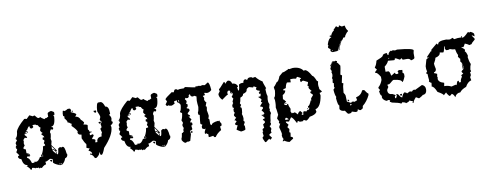

<svg xmlns="http://www.w3.org/2000/svg" viewBox="-71 -1109 4161 1631"><g transform="rotate(-10 2009.5 -294.0)"><path d="M377 12.7 380.9 -2.9 357.4 -2.4 361.3 12.7Q305.2 -8.8 305.2 -23.4L309.1 -46.4Q295.9 -55.2 285.2 -55.2Q256.3 -37.1 241.2 -37.1L245.1 -28.3V-14.6Q228.5 -14.6 205.6 8.3H201.2Q197.3 8.3 197.3 3.4L189.5 8.3H181.2V-1L173.3 3.4L153.3 -1V3.4Q140.1 -5.4 129.4 -5.4H121.6Q121.6 8.3 113.3 8.3H109.4Q109.4 -2.9 77.6 -30.8L85.4 -28.3L89.4 -37.1Q54.7 -37.1 45.4 -96.2Q29.8 -96.2 21.5 -114.3V-118.7Q21.5 -127.9 33.7 -127.9V-132.3L13.7 -159.7Q25.9 -177.2 25.9 -187Q17.6 -187 17.6 -195.8L21 -195.3L14.6 -205.6L17.6 -205.1Q19 -214.4 25.9 -214.4L21.5 -236.8Q21.5 -239.3 37.6 -259.3L22.9 -278.3L38.6 -267.1L29.8 -277.8Q46.9 -290 49.8 -332Q60.1 -366.7 129.4 -427.2Q142.6 -427.2 149.4 -422.9L177.2 -450.2L205.6 -436.5Q212.4 -440.9 221.2 -440.9Q241.2 -413.6 249.5 -413.6L269 -418.5Q269 -412.1 297.4 -395.5Q310.1 -404.8 317.4 -404.8Q317.4 -400.4 321.3 -400.4Q321.3 -409.2 333 -409.2V-436.5Q333 -448.2 365.2 -454.6Q389.2 -443.8 389.2 -436.5V-418.5Q384.8 -418.5 377 -413.6L380.9 -404.8L383.3 -413.1Q380.9 -323.2 345.2 -323.2V-318.4Q356.9 -318.4 356.9 -309.6L358.9 -310.1Q356.9 -295.9 349.1 -295.9Q341.3 -300.3 336.9 -300.3Q325.2 -285.6 325.2 -277.8Q325.2 -272.9 329.1 -264.2Q325.2 -232.9 321.3 -223.1L325.2 -200.7Q317.4 -171.4 317.4 -168.9L356.9 -114.3Q349.1 -112.8 349.1 -105.5L353 -82.5H356.9Q365.2 -82.5 369.1 -127.9L380.9 -137.2H393.1Q397 -137.2 397 -132.3L404.8 -137.2H409.2Q427.7 -137.2 433.1 -73.7Q437 -73.7 437 -68.8Q437 -43.5 413.1 -37.1Q404.8 -6.8 377 12.7ZM145.5 -46.4Q153.3 -46.4 153.3 -55.2Q161.1 -50.8 165.5 -50.8Q186.5 -50.8 205.6 -86.9L213.4 -82.5L233.4 -86.9V-91.8L225.1 -105.5Q245.1 -145 245.1 -168.9Q252 -173.3 265.1 -173.3V-182.6L257.3 -195.8L265.1 -209.5V-223.1Q253.4 -223.1 253.4 -232.4Q257.3 -241.2 257.3 -246.1H261.2L269 -241.2V-250.5Q269 -253.4 249.5 -272.9V-277.8Q261.2 -277.8 261.2 -286.6Q254.9 -286.6 245.1 -304.7Q245.1 -312.5 253.4 -332Q244.1 -332 233.4 -355Q223.1 -355 213.4 -363.8H189.5V-359.4Q193.4 -350.6 193.4 -345.7Q183.6 -336.4 177.2 -336.4Q161.6 -336.4 161.6 -359.4Q151.9 -359.4 137.7 -332Q129.4 -330.6 129.4 -323.2Q135.3 -323.2 141.6 -309.6Q125 -300.3 117.7 -300.3Q117.7 -304.7 113.3 -304.7L109.4 -295.9V-291.5L125.5 -272.9V-264.2L105.5 -268.6L89.4 -250.5Q89.4 -246.1 93.8 -246.1L89.4 -223.1L93.8 -200.7Q87.4 -200.7 77.6 -182.6L93.8 -168.9Q93.8 -173.3 97.7 -173.3V-137.2Q125.5 -128.9 125.5 -118.7L102.1 -123L125.5 -114.3Q125.5 -105.5 113.3 -105.5Q106 -109.9 101.6 -109.9L93.8 -96.2Q114.7 -96.2 129.4 -46.4ZM122.6 -304.7 137.2 -311 126 -319.3 119.6 -312ZM214.4 -85.4 219.7 -107.4 231 -91.3V-88.4ZM297.9 -28.3 285.6 -36.1V-45.4L302.7 -43ZM374.5 12.7H363.8L360.4 -0.5L377.4 -1ZM346.7 -117.7 317.4 -159.7 316.9 -126.5 324.7 -134.3ZM347.7 -85.9 342.8 -112.3 325.2 -127.4 319.8 -120.1Z M772.9 -455.6H794.4Q812.5 -451.2 825.2 -410.6Q855.5 -410.6 855.5 -352.1V-342.8Q846.7 -341.3 846.7 -334Q859.9 -317.4 859.9 -302.2L855.5 -279.8Q864.3 -278.3 864.3 -270.5V-266.1Q864.3 -259.8 842.3 -243.7Q846.7 -234.9 846.7 -230Q843.8 -161.6 755.4 -67.4Q735.4 -13.7 724.6 -13.2H720.2Q711.9 -13.2 711.9 -35.6H707.5Q707.5 -16.1 676.8 4.9H663.6Q647.9 -31.2 628.9 -31.2V-40H633.3Q641.6 -35.6 646.5 -35.6V-40Q646.5 -53.7 620.1 -67.4L633.3 -85.4Q621.6 -85.4 606.9 -94.2L611.3 -117.2V-126Q598.1 -139.6 581.1 -180.2L585.4 -211.9Q554.7 -211.9 554.7 -238.8H559.1Q555.2 -260.7 515.6 -297.9V-306.6L520 -315.9Q516.1 -315.9 493.7 -334Q493.7 -329.1 489.3 -329.1Q486.3 -353 467.8 -370.1V-392.6H459V-415L463.4 -437.5H472.2Q476.6 -437.5 476.6 -433.1Q493.7 -437.5 506.8 -446.8H520Q533.2 -446.8 533.2 -428.7Q528.8 -419.9 528.8 -415Q571.8 -397.9 572.3 -388.2L559.1 -370.1Q590.3 -370.1 603 -334Q608.9 -334 624.5 -311V-306.6L615.7 -293Q650.9 -288.6 650.9 -279.8Q646.5 -254.9 646.5 -243.7Q652.8 -243.7 659.7 -220.7Q668 -225.6 672.4 -225.6V-216.3Q655.3 -216.3 655.3 -207.5V-193.8H659.7L681.2 -198.2L685.5 -189.5V-184.6Q668 -164.6 668 -162.1V-157.7Q694.3 -154.8 694.3 -144Q689.9 -136.2 689.9 -126H707.5Q707.5 -166.5 751 -166.5Q751 -188 759.8 -198.2Q759.8 -202.1 751 -234.4Q764.2 -234.4 764.2 -252.4L759.8 -274.9Q766.1 -274.9 772.9 -288.6Q759.8 -303.2 759.8 -311Q768.6 -325.7 768.6 -334Q768.6 -345.2 751 -383.3Q755.4 -455.6 772.9 -455.6ZM720.2 -392.6H742.2V-383.3Q742.2 -374.5 733.4 -374.5Q727.1 -374.5 720.2 -388.2ZM537.6 -425.3H546.4V-416H537.6ZM746.6 -291.5H764.2L766.6 -288.6Q764.2 -280.8 754.4 -275.4L746.6 -282.7Z M1265.6 12.7 1269.5 -2.9 1246.1 -2.4 1250 12.7Q1193.8 -8.8 1193.8 -23.4L1197.8 -46.4Q1184.6 -55.2 1173.8 -55.2Q1145 -37.1 1129.9 -37.1L1133.8 -28.3V-14.6Q1117.2 -14.6 1094.2 8.3H1089.8Q1085.9 8.3 1085.9 3.4L1078.1 8.3H1069.8V-1L1062 3.4L1042 -1V3.4Q1028.8 -5.4 1018.1 -5.4H1010.3Q1010.3 8.3 1002 8.3H998Q998 -2.9 966.3 -30.8L974.1 -28.3L978 -37.1Q943.4 -37.1 934.1 -96.2Q918.5 -96.2 910.2 -114.3V-118.7Q910.2 -127.9 922.4 -127.9V-132.3L902.3 -159.7Q914.6 -177.2 914.6 -187Q906.2 -187 906.2 -195.8L909.7 -195.3L903.3 -205.6L906.2 -205.1Q907.7 -214.4 914.6 -214.4L910.2 -236.8Q910.2 -239.3 926.3 -259.3L911.6 -278.3L927.2 -267.1L918.5 -277.8Q935.5 -290 938.5 -332Q948.7 -366.7 1018.1 -427.2Q1031.2 -427.2 1038.1 -422.9L1065.9 -450.2L1094.2 -436.5Q1101.1 -440.9 1109.9 -440.9Q1129.9 -413.6 1138.2 -413.6L1157.7 -418.5Q1157.7 -412.1 1186 -395.5Q1198.7 -404.8 1206.1 -404.8Q1206.1 -400.4 1210 -400.4Q1210 -409.2 1221.7 -409.2V-436.5Q1221.7 -448.2 1253.9 -454.6Q1277.8 -443.8 1277.8 -436.5V-418.5Q1273.4 -418.5 1265.6 -413.6L1269.5 -404.8L1272 -413.1Q1269.5 -323.2 1233.9 -323.2V-318.4Q1245.6 -318.4 1245.6 -309.6L1247.6 -310.1Q1245.6 -295.9 1237.8 -295.9Q1230 -300.3 1225.6 -300.3Q1213.9 -285.6 1213.9 -277.8Q1213.9 -272.9 1217.8 -264.2Q1213.9 -232.9 1210 -223.1L1213.9 -200.7Q1206.1 -171.4 1206.1 -168.9L1245.6 -114.3Q1237.8 -112.8 1237.8 -105.5L1241.7 -82.5H1245.6Q1253.9 -82.5 1257.8 -127.9L1269.5 -137.2H1281.7Q1285.6 -137.2 1285.6 -132.3L1293.5 -137.2H1297.9Q1316.4 -137.2 1321.8 -73.7Q1325.7 -73.7 1325.7 -68.8Q1325.7 -43.5 1301.8 -37.1Q1293.5 -6.8 1265.6 12.7ZM1034.2 -46.4Q1042 -46.4 1042 -55.2Q1049.8 -50.8 1054.2 -50.8Q1075.2 -50.8 1094.2 -86.9L1102.1 -82.5L1122.1 -86.9V-91.8L1113.8 -105.5Q1133.8 -145 1133.8 -168.9Q1140.6 -173.3 1153.8 -173.3V-182.6L1146 -195.8L1153.8 -209.5V-223.1Q1142.1 -223.1 1142.1 -232.4Q1146 -241.2 1146 -246.1H1149.9L1157.7 -241.2V-250.5Q1157.7 -253.4 1138.2 -272.9V-277.8Q1149.9 -277.8 1149.9 -286.6Q1143.6 -286.6 1133.8 -304.7Q1133.8 -312.5 1142.1 -332Q1132.8 -332 1122.1 -355Q1111.8 -355 1102.1 -363.8H1078.1V-359.4Q1082 -350.6 1082 -345.7Q1072.3 -336.4 1065.9 -336.4Q1050.3 -336.4 1050.3 -359.4Q1040.5 -359.4 1026.4 -332Q1018.1 -330.6 1018.1 -323.2Q1023.9 -323.2 1030.3 -309.6Q1013.7 -300.3 1006.3 -300.3Q1006.3 -304.7 1002 -304.7L998 -295.9V-291.5L1014.2 -272.9V-264.2L994.1 -268.6L978 -250.5Q978 -246.1 982.4 -246.1L978 -223.1L982.4 -200.7Q976.1 -200.7 966.3 -182.6L982.4 -168.9Q982.4 -173.3 986.3 -173.3V-137.2Q1014.2 -128.9 1014.2 -118.7L990.7 -123L1014.2 -114.3Q1014.2 -105.5 1002 -105.5Q994.6 -109.9 990.2 -109.9L982.4 -96.2Q1003.4 -96.2 1018.1 -46.4ZM1011.2 -304.7 1025.9 -311 1014.6 -319.3 1008.3 -312ZM1103 -85.4 1108.4 -107.4 1119.6 -91.3V-88.4ZM1186.5 -28.3 1174.3 -36.1V-45.4L1191.4 -43ZM1263.2 12.7H1252.4L1249 -0.5L1266.1 -1ZM1235.4 -117.7 1206.1 -159.7 1205.6 -126.5 1213.4 -134.3ZM1236.3 -85.9 1231.4 -112.3 1213.9 -127.4 1208.5 -120.1Z M1716.8 -461.4Q1732.4 -461.4 1736.8 -393.6Q1718.3 -375 1697.3 -375L1673.8 -379.9V-370.6L1677.7 -361.3Q1671.4 -356.9 1658.2 -356.9V-352.5L1666 -338.9L1662.1 -320.8Q1669.9 -299.8 1677.7 -297.9L1666 -266.1Q1673.8 -266.1 1673.8 -252.4L1669.9 -230Q1677.7 -190.9 1677.7 -180.2L1669.9 -157.2Q1677.7 -155.8 1677.7 -147.9V-107.4L1689.5 -98.1Q1689.5 -119.1 1748.5 -125.5V-121.1L1756.3 -125.5H1760.3Q1760.3 -113.3 1772 -98.1V-89.4Q1772 -75.7 1756.3 -75.7L1760.3 -43.9Q1723.1 -22.9 1705.1 6.3H1697.3Q1691.9 6.3 1685.5 -7.3L1658.2 -2.9H1646.5V-30.3Q1634.8 -30.3 1634.8 -39.1L1627 -34.7Q1619.1 -34.7 1619.1 -43.9Q1619.1 -55.7 1630.9 -75.7V-80.1L1623 -75.7Q1603.5 -81.5 1603.5 -89.4V-102.5L1611.3 -116.2Q1595.7 -123 1595.7 -129.9Q1595.7 -143.1 1603.5 -202.6Q1591.8 -202.6 1591.8 -211.9V-225.6Q1599.6 -236.3 1603.5 -270.5Q1599.6 -302.7 1599.6 -325.2Q1599.6 -329.1 1603.5 -361.3L1584 -370.6L1576.2 -366.2Q1552.2 -366.2 1552.2 -388.7H1548.3Q1543 -388.7 1536.6 -375Q1540.5 -375 1540.5 -370.6L1528.8 -361.3H1517.1L1509.3 -366.2L1501.5 -352.5Q1507.3 -352.5 1513.2 -338.9V-329.6L1505.4 -315.9Q1517.1 -311.5 1517.1 -307.1Q1517.1 -284.2 1505.4 -284.2V-275.4Q1524.9 -272 1524.9 -261.7V-252.4L1505.4 -234.4V-225.6L1521 -211.9V-202.6H1517.1L1509.3 -207V-202.6L1528.8 -175.3Q1522.9 -175.3 1513.2 -157.2V-152.8Q1528.8 -152.8 1528.8 -143.6V-134.8Q1528.8 -125.5 1517.1 -125.5L1521 -93.8L1509.3 -84.5Q1509.3 -89.4 1505.4 -89.4Q1505.4 -80.1 1497.6 -80.1L1501.5 -57.1V-52.7L1485.8 1.5Q1482.9 1.5 1462.4 6.3V1.5L1446.8 10.7Q1431.6 10.7 1415.5 -16.6V-30.3Q1422.4 -40 1427.2 -75.7Q1437 -75.7 1446.8 -89.4L1442.9 -98.1L1450.7 -116.2Q1442.9 -131.3 1442.9 -143.6L1450.7 -157.2V-166.5Q1442.9 -177.2 1442.9 -184.6Q1454.6 -206.1 1458.5 -243.7Q1442.9 -250.5 1442.9 -257.3Q1454.6 -269.5 1458.5 -311.5Q1458.5 -326.7 1431.2 -343.3Q1435.1 -352.1 1435.1 -356.9H1431.2Q1407.2 -356 1407.2 -348.1Q1411.1 -339.4 1411.1 -334.5Q1389.2 -320.8 1379.9 -320.8Q1356.4 -323.7 1356.4 -329.6L1348.6 -325.2H1344.7Q1339.4 -325.2 1333 -338.9L1348.6 -361.3V-366.2L1340.8 -379.9V-384.3Q1342.8 -393.1 1403.3 -434.1Q1410.2 -429.7 1419.4 -429.7Q1426.8 -450.2 1435.1 -452.1Q1454.6 -451.2 1454.6 -443.4L1474.1 -447.8H1509.3L1521 -457Q1600.6 -439 1607.4 -439Q1608.4 -447.8 1615.2 -447.8L1623 -443.4L1630.9 -447.8L1654.3 -443.4Q1658.7 -443.4 1666 -447.8L1689.5 -443.4ZM1442.9 -356.9Q1446.8 -349.1 1446.8 -338.9H1450.7V-356.9ZM1509.8 -78.1H1517.6V-64.5H1509.8Q1502 -64.5 1502 -73.7Z M2119.6 122.6H2111.3Q2095.7 92.8 2095.7 82.5Q2095.7 76.2 2107.4 69.3Q2103.5 46.9 2103.5 38.1Q2105 29.3 2111.3 29.3L2107.4 20V15.6Q2107.4 4.9 2123.5 2.4L2119.6 -28.8Q2139.2 -40.5 2139.2 -46.4Q2135.3 -64.5 2123.5 -64.5Q2123.5 -74.2 2143.1 -77.6V-82Q2143.1 -85.4 2119.6 -108.9L2127.4 -113.3Q2128.4 -104.5 2135.3 -104.5Q2135.3 -115.2 2146.5 -117.7V-122.1Q2146.5 -125.5 2127.4 -148.9Q2140.1 -162.1 2142.1 -162.1V-175.3L2119.6 -184.6L2146.5 -215.3Q2135.3 -215.3 2135.3 -224.6L2143.1 -237.8Q2143.1 -245.6 2119.6 -264.6L2127.4 -269L2135.3 -264.6L2143.1 -277.8V-291H2131.3V-304.7H2139.2V-317.9Q2118.2 -317.9 2111.3 -335.4L2119.6 -349.1L2095.7 -362.3Q2095.7 -353.5 2087.9 -353.5Q2084.5 -353.5 2056.2 -362.3Q2032.2 -353.5 2032.2 -339.8Q2032.2 -323.2 1996.6 -313.5Q1996.6 -295.4 1968.8 -286.6Q1963.9 -252 1957 -242.2V-237.8L1964.8 -224.6L1953.1 -206.5Q1964.8 -206.5 1964.8 -189Q1962.4 -148.9 1957 -148.9Q1964.8 -128.4 1964.8 -108.9L1960.9 -86.4Q1968.8 -85 1968.8 -77.6V-73.2L1957 -50.8Q1964.8 -49.3 1964.8 -42V-15.1Q1964.8 -6.3 1925.3 -2Q1894.5 -19.5 1889.6 -24.4Q1889.6 -27.3 1905.3 -59.6Q1885.7 -63 1885.7 -73.2Q1885.7 -80.1 1901.4 -90.8Q1901.4 -104.5 1885.7 -104.5Q1885.7 -106.9 1905.3 -126.5Q1899.4 -126.5 1889.6 -144.5V-153.3L1901.4 -170.9Q1893.6 -170.9 1893.6 -179.7V-197.8L1901.4 -210.9Q1889.6 -210.9 1889.6 -219.7V-233.4Q1897.5 -251 1901.4 -251Q1897.5 -259.8 1897.5 -264.6L1909.2 -291Q1903.3 -291 1897.5 -309.1Q1902.8 -309.1 1913.6 -331.1Q1889.6 -335.4 1889.6 -344.2Q1893.6 -353 1893.6 -357.9L1885.7 -362.3H1877.9Q1871.6 -362.3 1865.7 -344.2Q1869.6 -335.9 1869.6 -331.1Q1859.4 -329.1 1814.5 -295.4Q1790.5 -320.8 1790.5 -344.2V-349.1L1806.2 -371.1Q1802.2 -378.9 1802.2 -389.2Q1808.6 -389.2 1854 -442.4Q1861.8 -442.4 1861.8 -424.3Q1882.3 -446.8 1889.6 -446.8Q1913.6 -446.8 1921.4 -415.5Q1952.1 -415.5 1964.8 -389.2V-379.9H1957L1960.9 -349.1H1964.8Q1972.7 -349.1 1976.6 -397.9Q1989.7 -406.7 2000.5 -406.7H2016.6Q2016.6 -429.2 2036.1 -433.6L2052.2 -424.3Q2058.6 -442.4 2079.6 -442.4Q2099.6 -441.4 2099.6 -433.6Q2119.6 -438 2123.5 -438Q2148.4 -406.7 2178.7 -389.2Q2178.7 -377.4 2198.7 -326.7Q2190.9 -325.2 2190.9 -317.9Q2190.9 -279.8 2198.7 -259.8L2194.8 -233.4V-215.3Q2194.8 -203.6 2202.6 -189Q2194.8 -160.6 2194.8 -157.7Q2198.7 -148.9 2198.7 -144.5L2194.8 -135.3Q2202.6 -117.2 2202.6 -108.9Q2193.4 -108.9 2187 -42Q2182.6 -42 2182.6 -37.6Q2187 -28.8 2187 -24.4Q2182.6 -6.3 2170.9 -6.3Q2182.6 14.2 2182.6 20L2174.8 38.1Q2178.7 46.9 2178.7 51.3Q2155.3 63.5 2155.3 69.3L2174.8 95.7L2159.2 109.4Q2151.4 109.4 2151.4 100.1Q2144.5 101.6 2119.6 122.6ZM1914.1 -333.5Q1905.8 -338.4 1897.9 -344.7L1897.5 -348.1L1894 -343.8Q1897.5 -342.8 1897.9 -339.4Q1904.8 -335 1914.1 -333.5Z M2408.7 -457.5Q2417.5 -453.1 2421.9 -453.1L2449.2 -457.5Q2512.2 -457.5 2539.6 -417L2548.3 -421.4Q2571.8 -419.9 2602.5 -362.8Q2613.8 -362.8 2634.3 -313L2643.1 -308.6L2638.7 -286.1V-268.1L2643.1 -245.6H2638.7L2661.1 -218.3Q2649.9 -209.5 2638.7 -209.5L2643.1 -186.5Q2627.4 -88.4 2580.1 -78.6L2584.5 -55.7Q2570.8 -31.7 2521.5 -24.4Q2497.1 2.9 2485.4 2.9Q2470.7 -6.3 2462.9 -6.3Q2462.9 2.9 2453.6 2.9H2431.2L2417.5 -6.3H2413.1Q2413.1 7.3 2403.8 7.3Q2376.5 -46.9 2363.3 -46.9L2340.8 -15.1L2314 -19.5V-10.7Q2332 9.3 2332 11.7L2318.4 29.8L2332 47.9V52.2L2327.1 75.2Q2336.4 76.7 2336.4 84L2332 115.7Q2350.1 117.7 2350.1 129.4V133.8Q2318.4 152.8 2318.4 156.2Q2298.8 155.8 2272.9 138.2Q2264.6 142.6 2259.8 142.6V138.2L2268.6 124.5V120.1Q2259.8 112.3 2259.8 84H2264.2Q2264.2 70.3 2250.5 21V16.1L2264.2 -10.7Q2254.9 -10.7 2254.9 -19.5V-24.4Q2254.9 -28.8 2259.8 -28.8L2246.1 -55.7V-60.5L2259.8 -87.4Q2253.9 -142.6 2250.5 -150.9Q2254.9 -174.8 2254.9 -191.4V-213.9L2250.5 -236.3Q2262.7 -236.3 2268.6 -294.9Q2264.2 -313 2264.2 -326.7Q2271 -326.7 2295.9 -362.8Q2310.5 -362.8 2327.1 -407.7L2358.9 -435.1Q2373 -435.1 2399.4 -448.7Q2408.7 -448.7 2408.7 -457.5ZM2462.9 -362.8 2439.9 -367.2H2413.1V-340.3L2381.3 -344.7Q2369.1 -332 2363.3 -299.8Q2356 -294.9 2340.8 -294.9V-281.7H2354.5Q2354.5 -259.8 2327.1 -245.6Q2322.8 -213.4 2322.8 -209.5Q2329.1 -209.5 2345.2 -186.5V-182.1Q2327.1 -182.1 2327.1 -159.7L2350.1 -155.3V-164.1H2358.9Q2358.9 -145.5 2372.6 -119.1L2368.2 -96.7L2377 -78.6L2386.2 -83Q2390.6 -83 2390.6 -78.6L2399.4 -83H2403.8L2426.8 -60.5Q2426.8 -74.7 2449.2 -87.4Q2467.3 -67.4 2467.3 -64.9Q2458 -63.5 2458 -55.7V-51.3H2471.7Q2471.7 -78.6 2481 -78.6L2503.4 -73.7Q2503.4 -80.6 2517.1 -87.4Q2517.1 -83 2521.5 -83L2530.3 -96.7V-101.1H2521.5V-114.7Q2535.6 -114.7 2553.2 -159.7H2562L2557.6 -168.5Q2557.6 -176.8 2580.1 -200.2V-204.6L2562 -222.7V-227.5Q2562 -236.3 2575.7 -236.3Q2553.2 -263.7 2553.2 -268.1Q2557.6 -276.9 2557.6 -281.7Q2548.3 -281.7 2548.3 -290.5Q2557.6 -309.1 2557.6 -317.4L2521.5 -335.4H2512.2L2499 -326.7L2494.1 -335.4V-353.5H2503.4V-358.4Q2503.4 -364.3 2476.1 -376.5Q2469.7 -376.5 2462.9 -362.8ZM2336.4 -175.3H2345.2V-166.5Q2336.4 -166.5 2336.4 -175.3ZM2510.7 -97.7H2520V-93.3H2510.7ZM2309.1 -37.6 2318.4 -33.2H2340.8Q2340.8 -40.5 2322.8 -51.3Q2316.4 -51.3 2309.1 -37.6Z M2793.9 -455.1Q2798.3 -455.1 2807.1 -450.7L2817.9 -455.1Q2826.2 -450.7 2830.6 -450.7V-446.3L2826.7 -437.5Q2834 -437.5 2852.5 -406.7Q2852.5 -394.5 2839.4 -331.5L2852.5 -322.8Q2839.4 -266.6 2839.4 -261.2L2852.5 -252.4Q2843.8 -240.2 2839.4 -175.3Q2852.5 -155.3 2852.5 -148.9L2854.5 -96.2L2889.2 -78.6Q2890.6 -87.4 2897.9 -87.4H2902.3Q2912.1 -87.4 2919.4 -83Q2933.6 -91.8 2941.4 -91.8V-96.2L2937 -118.2Q2981.9 -127 2998 -168H3015.6Q3038.1 -133.3 3045.4 -133.3V-120.1Q3019.5 -66.4 2980.5 -36.1Q2980.5 -9.8 2962.9 -9.8V-5.4H2950.2L2937 -14.2H2932.6Q2932.6 3.4 2919.4 3.4H2911.1L2880.9 -5.4Q2876.5 7.8 2854.5 7.8H2850.1Q2842.8 7.8 2824.2 -22.9Q2790.5 -22.9 2780.8 -44.9L2785.2 -76.2Q2773.4 -76.2 2768.1 -142.1L2772.5 -150.9Q2762.2 -167 2759.3 -216.8Q2762.7 -216.8 2772.5 -230.5L2768.1 -239.3L2772.5 -270Q2763.7 -270 2763.7 -278.8L2768.1 -305.2L2763.7 -314Q2772.5 -328.6 2772.5 -340.3V-344.7Q2772.5 -355 2768.1 -362.3Q2772.5 -371.1 2772.5 -375.5L2763.7 -393.6Q2777.3 -428.7 2793.9 -450.7ZM2866.2 -113.8 2876.5 -100.6 2867.7 -96.2 2861.3 -99.6ZM2880.9 -72.3 2876.5 -63.5V-59.6H2880.9Q2889.2 -59.6 2889.2 -67.9ZM2791.5 -454.1 2793 -450.7Q2783.7 -439.5 2772.5 -416.5H2765.1ZM2901.9 -744.1H2904.8Q2919.9 -731.9 2923.8 -731.9Q2938.5 -735.4 2948.2 -735.4Q2952.6 -704.1 2967.3 -689V-683.1Q2953.6 -675.8 2937.5 -649.9Q2937.5 -640.6 2926.3 -634.8Q2920.9 -637.7 2918 -637.7Q2915.5 -627.4 2901.9 -613.3H2893.6Q2860.8 -556.2 2860.8 -545.9L2857.4 -549.3L2860.8 -539.6L2847.2 -533.2L2808.6 -530.8L2793 -539.6L2795.4 -545.9Q2790 -545.9 2790 -552.2Q2795.4 -552.2 2795.4 -558.1Q2776.4 -571.3 2776.4 -576.2V-582.5Q2776.4 -588.4 2784.7 -588.4V-591.8H2779.3V-604Q2795.9 -655.8 2817.4 -655.8V-661.6Q2806.2 -661.6 2806.2 -668Q2807.1 -673.8 2812 -673.8H2814.5L2819.8 -670.9Q2830.1 -698.2 2850.1 -710.4V-719.7Q2853.5 -719.7 2872.1 -741.2H2877.4L2888.2 -731.9H2896.5Q2896.5 -744.1 2901.9 -744.1ZM2808.6 -549.3 2804.2 -542 2808.1 -539.6 2811.5 -549.3ZM2867.7 -550.8H2870.6Q2875.5 -549.8 2875.5 -544.4L2870.6 -541.5H2867.7ZM2897.9 -610.8 2868.2 -551.8 2863.8 -552.7 2893.1 -609.4Z M3410.6 13.2 3401.4 8.8 3405.8 0V-4.4Q3393.1 -4.4 3378.4 -13.7Q3378.4 -4.4 3346.2 4.4Q3346.2 -4.4 3314 -8.8Q3314 0 3304.7 0Q3291 -10.3 3226.6 -22.5Q3226.6 -26.9 3212.4 -31.2L3217.3 -40V-44.4Q3212.4 -44.4 3203.1 -48.8Q3195.3 -44.4 3185.1 -44.4Q3152.8 -61 3152.8 -84.5L3157.2 -93.3Q3142.6 -93.3 3138.7 -137.7Q3147.9 -137.7 3147.9 -146.5L3138.7 -160.2V-168.9Q3162.1 -188 3175.8 -226.6V-253.4Q3152.3 -293.5 3138.7 -293.5H3134.3V-302.2L3152.8 -319.8L3138.7 -337.4V-342.3Q3152.8 -356.4 3162.1 -395.5Q3213.9 -414.6 3221.7 -426.3Q3221.7 -441.4 3258.3 -444.3Q3263.2 -436.5 3263.2 -426.3H3272.5Q3272.5 -444.3 3295.4 -457.5Q3299.8 -457.5 3299.8 -453.1L3309.1 -457.5Q3324.7 -457.5 3332 -453.1Q3334.5 -453.1 3350.6 -457.5Q3488.8 -445.3 3488.8 -426.3L3483.9 -404.3V-364.3Q3483.9 -352.5 3451.7 -346.7Q3444.3 -364.3 3419.4 -364.3H3387.2Q3378.4 -364.3 3378.4 -377.4H3373.5L3359.9 -368.7L3327.6 -386.2H3318.4Q3318.4 -373 3309.1 -373Q3304.7 -373 3258.3 -377.4Q3249.5 -354 3221.7 -333V-288.6H3244.6Q3256.3 -288.6 3263.2 -249H3267.6L3295.4 -266.6H3299.8Q3299.8 -253.4 3309.1 -253.4H3318.4Q3327.6 -253.4 3327.6 -262.2Q3322.8 -270.5 3322.8 -275.4Q3332 -275.4 3332 -284.2Q3350.6 -279.8 3364.3 -279.8V-266.6L3359.9 -257.8Q3366.2 -257.8 3373.5 -244.1V-222.2Q3356 -178.2 3346.2 -177.7Q3346.2 -201.2 3276.9 -209Q3269 -209 3244.6 -186.5L3231 -177.7L3221.7 -182.1Q3221.7 -173.3 3217.3 -173.3L3221.7 -164.6V-155.8Q3208 -138.2 3208 -128.9Q3208 -93.3 3244.6 -93.3Q3272.5 -80.1 3272.5 -75.7Q3263.2 -74.2 3263.2 -66.9V-53.2H3272.5Q3272.5 -60.5 3281.7 -71.3Q3276.9 -79.6 3276.9 -84.5H3286.1Q3294.4 -84.5 3309.1 -58.1L3322.8 -48.8Q3335.4 -83.5 3350.6 -88.9Q3369.1 -82.5 3369.1 -75.7L3396.5 -88.9Q3404.8 -84.5 3415 -84.5Q3415 -91.3 3433.6 -97.7L3442.4 -93.3L3506.8 -124.5Q3534.7 -113.3 3534.7 -84.5Q3534.7 -40 3498 -40Q3498 -35.6 3465.8 -18.1H3460.9L3438 -31.2Q3410.6 -2.4 3410.6 13.2ZM3272.5 -395.5V-399.9H3263.2V-395.5ZM3314 -63 3309.1 -80.1H3327.6L3322.8 -67.9Z M3974.6 -497.6Q3978.5 -497.6 3978.5 -492.7Q3986.3 -497.6 3990.7 -497.6Q4017.1 -485.4 4019 -474.1V-455.1H4015.1L4002.9 -464.4H3995.1L4015.1 -436V-426.8Q3982.9 -400.9 3982.9 -393.6L3962.4 -388.7Q3950.7 -398.4 3926.3 -407.7Q3912.1 -379.4 3905.8 -379.4Q3897.9 -384.3 3893.6 -384.3V-379.4Q3918 -361.3 3918 -356V-351.1L3914.1 -341.8Q3923.3 -341.8 3934.1 -303.7Q3934.1 -298.8 3930.2 -289.6Q3934.1 -254.4 3946.3 -228Q3938 -211.9 3934.1 -181.2Q3938 -171.9 3938 -167L3926.3 -157.2L3930.2 -147.9V-133.8L3921.9 -119.6V-114.7L3926.3 -91.3Q3894 -83 3873.5 -43.9Q3831.5 -28.3 3816.9 -6.3Q3781.7 -6.3 3768.1 26.9Q3754.9 -6.3 3739.7 -6.3Q3739.7 4.4 3719.7 7.8Q3699.2 -16.6 3699.2 -24.9H3695.3L3674.8 -6.3Q3674.8 -17.1 3626.5 -43.9Q3604.5 -96.2 3585.9 -96.2L3589.8 -128.9Q3583 -128.9 3569.8 -143.1L3573.7 -152.8Q3569.8 -185.1 3569.8 -204.6V-209.5H3561.5V-218.8Q3563 -228 3569.8 -228L3565.4 -252V-275.4L3581.5 -332Q3594.7 -341.8 3602.1 -341.8V-346.2H3589.8V-351.1L3630.4 -393.6H3638.7L3634.3 -402.8L3690.9 -450.2Q3692.4 -440.9 3699.2 -440.9H3703.1Q3703.1 -469.2 3776.4 -469.2Q3792 -464.4 3808.6 -464.4L3833 -474.1Q3833 -470.2 3845.2 -460L3873.5 -464.4H3905.8V-474.1H3914.1L3909.7 -464.4Q3914.1 -464.4 3914.1 -460Q3931.2 -460 3966.3 -497.6ZM3748 -412.6Q3740.7 -365.2 3731.4 -365.2L3703.1 -370.1Q3703.1 -341.8 3658.7 -332Q3658.7 -319.3 3638.7 -285.2Q3638.7 -272.9 3646.5 -237.8Q3644 -213.9 3626.5 -213.9V-204.6Q3633.3 -204.6 3650.4 -195.3L3646.5 -171.4Q3650.4 -162.6 3650.4 -157.2H3646.5Q3646.5 -122.6 3695.3 -110.4V-105.5L3690.9 -82H3695.3Q3725.1 -82 3752 -67.9Q3786.1 -77.1 3792.5 -77.1Q3792.5 -72.3 3796.4 -72.3Q3806.2 -105.5 3812.5 -105.5H3820.8V-91.3H3836.9Q3836.9 -112.3 3853 -133.8V-138.7L3849.1 -147.9Q3862.3 -157.2 3869.1 -157.2L3857.4 -176.3Q3857.4 -183.6 3881.3 -199.7Q3881.3 -247.1 3861.3 -266.1Q3865.2 -272.5 3865.2 -289.6Q3858.9 -289.6 3849.1 -308.6Q3853 -317.9 3853 -322.8Q3841.8 -342.8 3836.9 -374.5Q3814 -374.5 3792.5 -384.3Q3785.2 -379.4 3776.4 -379.4H3764.2Q3758.3 -379.4 3752 -393.6V-402.8L3755.9 -412.6ZM3871.1 -245.1Q3878.9 -229 3878.9 -201.2L3872.1 -197.3Z"/></g></svg>

Font: Truetypewriter PolyglOTT
Style: Regular
Weight: 400
Designer: Sergey Beatoff a.k.a. Sam_T
Version: Version 3.76